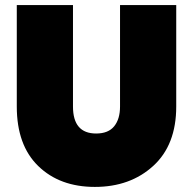

<svg xmlns="http://www.w3.org/2000/svg" viewBox="-20 -728 759 755"><path d="M46 -309V-708H267V-309Q267 -203 358 -203Q406 -203 429 -231.5Q452 -260 452 -309V-708H673V-309Q673 -158 582.5 -75.5Q492 7 353 7Q215 7 130.5 -75Q46 -157 46 -309Z"/></svg>

Font: Poppins Black
Style: Regular
Weight: 900
Designer: Ninad Kale (Devanagari), Jonny Pinhorn (Latin)
Foundry: Indian Type Foundry
Version: Version 3.200;PS 1.000;hotconv 16.6.54;makeotf.lib2.5.65590